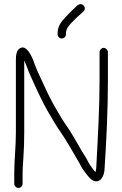

<svg xmlns="http://www.w3.org/2000/svg" viewBox="-20 -899 599 943"><path d="M304 -730V-737C304 -762.2 327.2 -783.2 341 -797L357 -813C363 -819 370 -825.3 378 -832L390 -843C408.5 -861.5 384 -889.7 362 -874L350 -863C336.1 -850.3 323.6 -837.9 311.5 -825C291 -803.2 263 -777.8 263 -737V-730C263 -719.2 272.5 -710 283.5 -710C294.5 -710 304 -719.2 304 -730ZM91 3V-50C91 -78.6 93.9 -94 95 -127C97.6 -165.3 99 -204.6 99 -245V-602C111.2 -575.7 117.7 -552.6 131 -524C156.9 -465.8 190.8 -391.3 222 -340C238.8 -312.3 259.9 -273.7 278 -250C307.6 -207 338.2 -152.3 364 -108C374 -92.3 379.5 -76 391 -62C405 -44 416.7 -24.2 437 -12C473.5 4 490.2 -35.2 493 -62C502.5 -204.2 510 -356.8 510 -507V-643C510 -653.5 499.5 -664 489 -664C478.4 -664 469 -653.5 469 -643V-507C469 -371.4 460.7 -227.1 454 -99C453.1 -81 453.3 -67 449 -54C444.3 -58.7 438.3 -65.1 436 -69C429.3 -79.7 419.7 -90.7 413 -104C404.4 -122.6 394.4 -137.3 383 -155L363 -190C355 -204 346.3 -218.7 337 -234C318.6 -266.5 305.4 -281.4 285 -314C252.3 -368.4 226 -413.3 198 -476C178.8 -519 162.2 -549.2 148 -590C137.9 -619.3 111.2 -681.9 78 -662C61.3 -651.6 58 -629.9 58 -604V-245.5C58 -180 50 -110.6 50 -50V3C50 14.7 59 24 70.5 24C82 24 91 14.7 91 3Z"/></svg>

Font: HoneyBee
Style: SeLit
Weight: 300
Foundry: Cannot Into Space Fonts
Version: Version 0.89